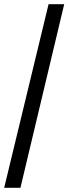

<svg xmlns="http://www.w3.org/2000/svg" viewBox="-20 -780 328 921"><path d="M0 121 213 -760H288L78 121Z"/></svg>

Font: Noto Rashi Hebrew ExtraBold
Style: Regular
Weight: 800
Version: Version 1.006